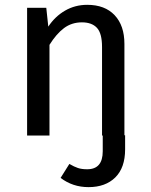

<svg xmlns="http://www.w3.org/2000/svg" viewBox="-20 -559 622 792"><path d="M493.2 -1H496.1V57.1Q496.1 132.8 455.6 172.9Q415 212.9 345.2 212.9Q279.8 212.9 230 174.8L266.1 117.2Q286.1 128.9 301.5 134Q316.9 139.2 339.8 139.2Q403.8 139.2 403.8 64.9V0H400.9V-365.2Q400.9 -421.4 379.9 -444.1Q358.9 -466.8 317.9 -466.8Q275.9 -466.8 244.1 -443.1Q212.4 -419.4 184.1 -374V0H91.8V-526.9H170.9L179.2 -449.2Q207 -491.2 248.3 -515.1Q289.6 -539.1 339.8 -539.1Q412.6 -539.1 452.9 -496.3Q493.2 -453.6 493.2 -377.9Z"/></svg>

Font: FiraGO
Style: Regular
Weight: 400
Designer: bBox Type
Foundry: bBox Type GmbH
Version: Version 1.001;PS 001.001;hotconv 1.0.88;makeotf.lib2.5.64775